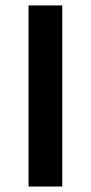

<svg xmlns="http://www.w3.org/2000/svg" viewBox="-20 -680 331 700"><path d="M207 -660.2V0H84V-660.2Z"/></svg>

Font: Human Sans Medium
Style: Regular
Weight: 500
Designer: Tim Radville
Foundry: Continuum
Version: Version 1.000;FEAKit 1.0